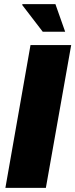

<svg xmlns="http://www.w3.org/2000/svg" viewBox="-20 -905 363 925"><path d="M6 0 127 -688H323L201 0ZM186 -752 87 -881 88 -885H247L294 -752Z"/></svg>

Font: Archivo Condensed Black
Style: Italic
Weight: 900
Width: 3
Italic angle: -10°
Designer: Hector Gatti
Foundry: Omnibus-Type
Version: Version 2.001